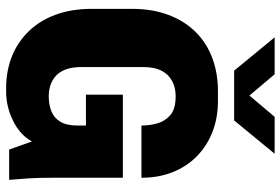

<svg xmlns="http://www.w3.org/2000/svg" viewBox="-168 -758 935 640"><g transform="rotate(90 300.0 -437.5)"><path d="M273 10Q216 10 168 -9Q120 -28 84 -65Q48 -102 28.5 -155Q9 -208 9 -276V-410Q9 -477 29 -530.5Q49 -584 85.5 -621Q122 -658 172.5 -677Q223 -696 284 -696H316Q372 -696 418.5 -678Q465 -660 499.5 -626.5Q534 -593 553 -546Q572 -499 572 -441H398Q398 -467 391 -493Q384 -519 363.5 -537Q343 -555 300 -555Q272 -555 250 -543.5Q228 -532 215.5 -508.5Q203 -485 203 -446V-241Q203 -212 210 -191.5Q217 -171 230 -158Q243 -145 261 -138.5Q279 -132 300 -132Q329 -132 351 -141Q373 -150 385.5 -171Q398 -192 398 -228V-256H295V-379H572V-141Q572 -96 574 -65.5Q576 -35 579 0H478L451 -76Q430 -37 383 -13.5Q336 10 285 10ZM215 -750 104 -885H227L314 -782H282L369 -885H492L381 -750Z"/></g></svg>

Font: Chivo Mono Medium ExtraBold
Style: Regular
Weight: 800
Monospace: yes
Version: Version 1.008